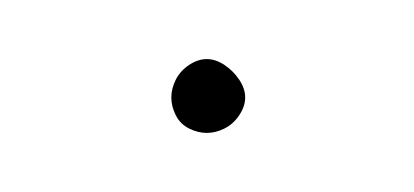

<svg xmlns="http://www.w3.org/2000/svg" viewBox="-20 -443 140 65"><path d="M38 -410Q38 -407 39.5 -404Q41 -401 44 -399.5Q47 -398 50 -398Q53 -398 56 -399.5Q59 -401 61 -404Q63 -407 63 -410Q63 -413 61 -416Q59 -419 56 -421Q53 -423 50 -423Q47 -423 44 -421Q41 -419 39.5 -416Q38 -413 38 -410Z"/></svg>

Font: Linefont Thin
Style: Regular
Weight: 100
Monospace: yes
Version: Version 3.002;gftools[0.9.33]